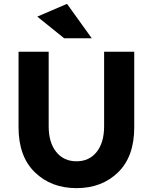

<svg xmlns="http://www.w3.org/2000/svg" viewBox="-20 -967 791 994"><path d="M519 -313V-699H675V-308Q675 -156 591 -74.5Q507 7 376 7Q245 7 160.5 -75Q76 -157 76 -308V-699H232V-313Q232 -229 271 -180.5Q310 -132 376 -132Q442 -132 480.5 -180.5Q519 -229 519 -313ZM455 -769H312L173 -881L327 -947Z"/></svg>

Font: Montreal
Style: Bold
Weight: 700
Designer: Julieta Ulanovsky, usr_local_share
Foundry: Julieta Ulanovsky, usr_local_share
Version: Version 2.001